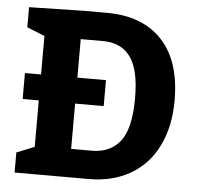

<svg xmlns="http://www.w3.org/2000/svg" viewBox="-51 -758 843 810"><g transform="rotate(5 370.5 -352.5)"><path d="M115.2 -585 40 -615.2V-700.2L270 -705.1H369.1Q520 -705.1 603 -616.9Q686 -528.8 686 -361.8Q686 -251 645.5 -168.9Q605 -86.9 530 -43.5Q455.1 0 354 0H40V-85L115.2 -115.2V-312H46.9V-421.9H115.2ZM390.1 -312H269V-120.1H356Q435.1 -120.1 477.1 -174.6Q519 -229 519 -356.9Q519 -478 479.5 -531.5Q439.9 -585 363.8 -585H269V-421.9H390.1Z"/></g></svg>

Font: Kadwa
Style: Regular
Weight: 400
Designer: Sol Matas
Foundry: Sol Matas
Version: Version 1.000;PS 001.000;hotconv 1.0.70;makeotf.lib2.5.58329